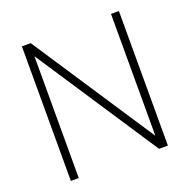

<svg xmlns="http://www.w3.org/2000/svg" viewBox="-131 -866 979 992"><g transform="rotate(-20 359.0 -370.0)"><path d="M92.5 0V-740H141L599 -45H582.5V-740H626V0H577.5L119.5 -695H136V0Z"/></g></svg>

Font: Encode Sans SC Condensed Thin ExtraLight
Style: Regular
Weight: 250
Version: Version 3.002